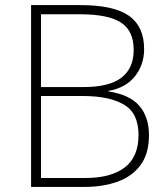

<svg xmlns="http://www.w3.org/2000/svg" viewBox="-20 -800 661 754"><path d="M295 -780Q427 -780 486.5 -738Q546 -696 546 -607Q546 -546 510 -500.5Q474 -455 406 -443V-441Q490 -428 527.5 -384Q565 -340 565 -269Q565 -197 532.5 -152.5Q500 -108 443 -87Q386 -66 312 -66H102V-780ZM306 -458Q409 -458 457 -495Q505 -532 505 -604Q505 -679 455 -711.5Q405 -744 294 -744H141V-458ZM141 -423V-101H315Q416 -101 470 -142.5Q524 -184 524 -270Q524 -355 467 -389Q410 -423 305 -423Z"/></svg>

Font: Noto Sans Malayalam UI ExtraLight
Style: Regular
Weight: 200
Designer: Jelle Bosma - Monotype Design Team
Foundry: Monotype Imaging Inc.
Version: Version 2.104; ttfautohint (v1.8.4.7-5d5b)